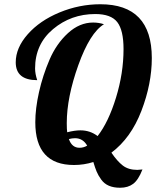

<svg xmlns="http://www.w3.org/2000/svg" viewBox="-20 -770 738 903"><path d="M469 -656Q403 -616 348.5 -464Q294 -312 294 -191Q294 -161 296 -148Q332 -157 358 -157Q404 -157 439 -130Q490 -195 525.5 -310.5Q561 -426 561 -539Q561 -628 531.5 -666Q502 -704 428 -704Q314 -704 229.5 -633Q145 -562 145 -448Q145 -423 155 -393Q54 -393 54 -477Q54 -545 110.5 -609Q167 -673 260 -711.5Q353 -750 452 -750Q694 -750 694 -497Q694 -376 645 -248.5Q596 -121 504 -52Q531 -12 557.5 8.5Q584 29 626 29Q634 29 650 27Q631 76 606.5 94.5Q582 113 545 113Q514 113 492 103.5Q470 94 456 74.5Q442 55 434.5 37Q427 19 419 -8Q375 6 328 6Q146 6 146 -195Q146 -259 163.5 -337Q181 -415 213 -489.5Q245 -564 299.5 -614Q354 -664 418 -664Q445 -664 469 -656ZM354 -75Q373 -75 390 -85Q370 -120 333 -120Q319 -120 304 -116Q318 -75 354 -75Z"/></svg>

Font: Lobster Two
Style: Bold Italic
Weight: 700
Designer: Pablo Impallari
Foundry: Pablo Impallari. www.impallari.com
Version: Version 2.000